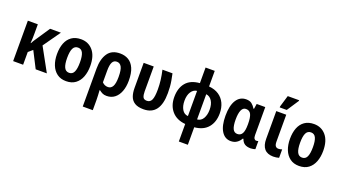

<svg xmlns="http://www.w3.org/2000/svg" viewBox="-73 -1489 4342 2441"><g transform="rotate(20 2098.0 -268.0)"><path d="M510 -547 346 -315 519 0H368L255 -221L198 -172V0H63V-547H198V-421Q198 -388 197 -355.5Q196 -323 193 -292H197Q208 -312 219.5 -331Q231 -350 243 -366L364 -547Z M1006 -275Q1006 -194 981.5 -129.5Q957 -65 907 -27.5Q857 10 780 10Q707 10 657 -27Q607 -64 581.5 -128.5Q556 -193 556 -275Q556 -360 580.5 -423Q605 -486 655.5 -521.5Q706 -557 782 -557Q882 -557 944 -484Q1006 -411 1006 -275ZM694 -273Q694 -189 714.5 -146Q735 -103 781 -103Q827 -103 847 -146Q867 -189 867 -275Q867 -359 847 -401.5Q827 -444 781 -444Q735 -444 714.5 -402Q694 -360 694 -273Z M1092 240V-274Q1092 -403 1144.5 -480Q1197 -557 1310 -557Q1375 -557 1424.5 -527.5Q1474 -498 1502 -434.5Q1530 -371 1530 -268Q1530 -186 1506 -123Q1482 -60 1437 -25Q1392 10 1329 10Q1295 10 1272.5 -1Q1250 -12 1229 -29H1222Q1224 4 1226 39.5Q1228 75 1228 104V240ZM1307 -102Q1348 -102 1370 -141Q1392 -180 1392 -268Q1392 -365 1370 -404.5Q1348 -444 1306 -444Q1265 -444 1246.5 -408Q1228 -372 1228 -296V-137Q1260 -102 1307 -102Z M1828 9Q1753 9 1709.5 -17.5Q1666 -44 1648 -92.5Q1630 -141 1630 -208V-547H1766V-210Q1766 -161 1778.5 -134Q1791 -107 1832 -107Q1877 -107 1896 -149.5Q1915 -192 1915 -290Q1915 -353 1907.5 -415Q1900 -477 1884 -547H2020Q2031 -496 2038 -455.5Q2045 -415 2048 -375.5Q2051 -336 2051 -290Q2051 9 1828 9Z M2392 240V3Q2274 -7 2209 -81.5Q2144 -156 2144 -273Q2144 -393 2204.5 -466Q2265 -539 2390 -549V-760H2514V-549Q2594 -542 2648.5 -505.5Q2703 -469 2731 -409Q2759 -349 2759 -273Q2759 -155 2697 -81.5Q2635 -8 2514 3V240ZM2390 -103V-444Q2342 -439 2312 -393Q2282 -347 2282 -273Q2282 -201 2310 -154Q2338 -107 2390 -103ZM2514 -103Q2566 -107 2594 -154.5Q2622 -202 2622 -273Q2622 -347 2592.5 -392.5Q2563 -438 2514 -444Z M3009 10Q2929 10 2883 -63Q2837 -136 2837 -271Q2837 -409 2884 -483Q2931 -557 3016 -557Q3064 -557 3092 -534.5Q3120 -512 3141 -477H3148L3159 -547H3275V-168Q3275 -136 3285.5 -121Q3296 -106 3312 -106Q3328 -106 3340 -111V-2Q3334 2 3313.5 6Q3293 10 3280 10Q3229 10 3198.5 -9Q3168 -28 3152 -73H3144Q3122 -34 3088.5 -12Q3055 10 3009 10ZM3057 -104Q3101 -104 3122 -141Q3143 -178 3143 -261V-272Q3143 -358 3123 -399.5Q3103 -441 3054 -441Q3014 -441 2994.5 -397Q2975 -353 2975 -270Q2975 -186 2994.5 -145Q3014 -104 3057 -104Z M3583 10Q3503 9 3463.5 -37Q3424 -83 3424 -171V-547H3559V-183Q3559 -141 3573 -123.5Q3587 -106 3612 -106Q3636 -106 3661 -115V-1Q3644 4 3623.5 7Q3603 10 3583 10ZM3449 -606V-619L3496 -776H3650V-767L3544 -606Z M4158 -275Q4158 -194 4133.5 -129.5Q4109 -65 4059 -27.5Q4009 10 3932 10Q3859 10 3809 -27Q3759 -64 3733.5 -128.5Q3708 -193 3708 -275Q3708 -360 3732.5 -423Q3757 -486 3807.5 -521.5Q3858 -557 3934 -557Q4034 -557 4096 -484Q4158 -411 4158 -275ZM3846 -273Q3846 -189 3866.5 -146Q3887 -103 3933 -103Q3979 -103 3999 -146Q4019 -189 4019 -275Q4019 -359 3999 -401.5Q3979 -444 3933 -444Q3887 -444 3866.5 -402Q3846 -360 3846 -273Z"/></g></svg>

Font: Noto Sans Condensed
Style: Bold
Weight: 700
Width: 3
Designer: Monotype Design Team
Foundry: Monotype Imaging Inc.
Version: Version 2.013; ttfautohint (v1.8.4.7-5d5b)